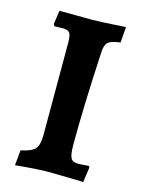

<svg xmlns="http://www.w3.org/2000/svg" viewBox="-103 -710 572 779"><g transform="rotate(15 182.5 -320.0)"><path d="M44 -55Q88 -64 103 -80.5Q118 -97 118 -139V-526Q118 -557 111 -567.5Q104 -578 82 -578L47 -577L42 -585L50 -643L188 -642Q221 -642 328 -649L323 -583Q285 -578 272.5 -567.5Q260 -557 258 -529Q245 -293 245 -132Q245 -91 253 -77Q261 -63 284 -63Q295 -63 328 -66L332 -60L323 3L287 2L176 0Q130 0 38 9Z"/></g></svg>

Font: Alegreya
Style: Bold
Weight: 700
Designer: Juan Pablo del Peral
Foundry: Huerta Tipografica
Version: Version 2.008; ttfautohint (v1.8)